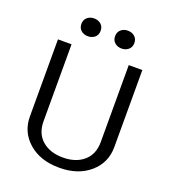

<svg xmlns="http://www.w3.org/2000/svg" viewBox="-150 -938 943 1062"><g transform="rotate(20 321.0 -407.0)"><path d="M181.2 -736.7Q165 -750.8 165 -775Q165 -799.2 181.2 -813.3Q197.5 -827.5 221.7 -827.5Q245.8 -827.5 262.1 -813.3Q278.3 -799.2 278.3 -775Q278.3 -750.8 262.1 -736.7Q245.8 -722.5 221.7 -722.5Q197.5 -722.5 181.2 -736.7ZM379.6 -736.7Q363.3 -750.8 363.3 -775Q363.3 -799.2 379.6 -813.3Q395.8 -827.5 420 -827.5Q444.2 -827.5 460.4 -813.3Q476.7 -799.2 476.7 -775Q476.7 -750.8 460.4 -736.7Q444.2 -722.5 420 -722.5Q395.8 -722.5 379.6 -736.7ZM72.5 -196.7V-650H152.5V-196.7Q152.5 -125 198.8 -85Q245 -45 320.8 -45Q396.7 -45 442.9 -85Q489.2 -125 489.2 -196.7V-650H569.2V-196.7Q569.2 -104.2 500.4 -44.6Q431.7 15 320.8 15Q210 15 141.2 -44.6Q72.5 -104.2 72.5 -196.7Z"/></g></svg>

Font: Boon
Style: Regular
Weight: 400
Designer: Sungsit Sawaiwan
Foundry: FontUni
Version: Version 3.0